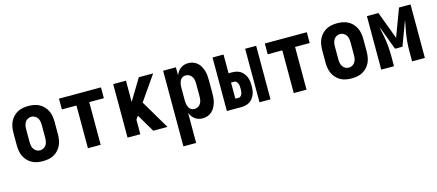

<svg xmlns="http://www.w3.org/2000/svg" viewBox="-52 -1057 4105 1802"><g transform="rotate(-15 2000.0 -156.5)"><path d="M250 8Q223 8 195.5 3Q168 -2 144 -15Q120 -28 101 -48.5Q82 -69 70.5 -93.5Q59 -118 54.5 -145.5Q50 -173 50 -200V-320Q50 -347 54.5 -374.5Q59 -402 70.5 -426.5Q82 -451 101 -471.5Q120 -492 144 -505Q168 -518 195.5 -523Q223 -528 250 -528Q277 -528 304.5 -523Q332 -518 356 -505Q380 -492 399 -471.5Q418 -451 429.5 -426.5Q441 -402 445.5 -374.5Q450 -347 450 -320V-200Q450 -173 445.5 -145.5Q441 -118 429.5 -93.5Q418 -69 399 -48.5Q380 -28 356 -15Q332 -2 304.5 3Q277 8 250 8ZM250 -97Q268 -97 284.5 -106Q301 -115 310.5 -130.5Q320 -146 323 -164Q326 -182 326 -200V-320Q326 -338 323 -356Q320 -374 310.5 -389.5Q301 -405 284.5 -414Q268 -423 250 -423Q232 -423 215.5 -414Q199 -405 189.5 -389.5Q180 -374 177 -356Q174 -338 174 -320V-200Q174 -182 177 -164Q180 -146 189.5 -130.5Q199 -115 215.5 -106Q232 -97 250 -97Z M688 0V-415H546V-520H954V-415H812V0Z M1073 0V-520H1197V-314L1322 -520H1461L1295 -281L1461 0H1323L1220 -174L1197 -141V0Z M1558 215V-520H1682V-442Q1689 -460 1700.5 -476.5Q1712 -493 1728 -505Q1744 -517 1763.5 -522.5Q1783 -528 1803 -528Q1827 -528 1850 -520Q1873 -512 1891 -496Q1909 -480 1920.5 -459Q1932 -438 1939 -415Q1946 -392 1948 -368Q1950 -344 1950 -320V-200Q1950 -176 1948 -152Q1946 -128 1939 -105Q1932 -82 1920.5 -61Q1909 -40 1891 -24Q1873 -8 1850 0Q1827 8 1803 8Q1783 8 1763.5 2.5Q1744 -3 1728 -15Q1712 -27 1700.5 -43.5Q1689 -60 1682 -78V215ZM1751 -97Q1769 -97 1785 -106Q1801 -115 1810.5 -130.5Q1820 -146 1823 -164Q1826 -182 1826 -200V-320Q1826 -338 1823 -356Q1820 -374 1810.5 -389.5Q1801 -405 1785 -414Q1769 -423 1751 -423Q1739 -423 1728 -419Q1717 -415 1708.5 -407Q1700 -399 1695 -388.5Q1690 -378 1687 -366.5Q1684 -355 1683 -343.5Q1682 -332 1682 -320V-200Q1682 -188 1683 -176.5Q1684 -165 1687 -153.5Q1690 -142 1695 -131.5Q1700 -121 1708.5 -113Q1717 -105 1728 -101Q1739 -97 1751 -97Z M2355 0V-520H2462V0ZM2038 0V-520H2145V-338H2178Q2199 -338 2220 -333.5Q2241 -329 2259 -317.5Q2277 -306 2290 -289Q2303 -272 2311 -252.5Q2319 -233 2321.5 -211.5Q2324 -190 2324 -169Q2324 -148 2321.5 -127Q2319 -106 2311 -86Q2303 -66 2290 -49Q2277 -32 2259 -20.5Q2241 -9 2220 -4.5Q2199 0 2178 0ZM2145 -91H2178Q2190 -91 2198.5 -100.5Q2207 -110 2211 -121.5Q2215 -133 2216 -145Q2217 -157 2217 -169Q2217 -181 2216 -193Q2215 -205 2211 -216.5Q2207 -228 2198.5 -238Q2190 -248 2178 -248H2145Z M2688 0V-415H2546V-520H2954V-415H2812V0Z M3250 8Q3223 8 3195.5 3Q3168 -2 3144 -15Q3120 -28 3101 -48.5Q3082 -69 3070.5 -93.5Q3059 -118 3054.5 -145.5Q3050 -173 3050 -200V-320Q3050 -347 3054.5 -374.5Q3059 -402 3070.5 -426.5Q3082 -451 3101 -471.5Q3120 -492 3144 -505Q3168 -518 3195.5 -523Q3223 -528 3250 -528Q3277 -528 3304.5 -523Q3332 -518 3356 -505Q3380 -492 3399 -471.5Q3418 -451 3429.5 -426.5Q3441 -402 3445.5 -374.5Q3450 -347 3450 -320V-200Q3450 -173 3445.5 -145.5Q3441 -118 3429.5 -93.5Q3418 -69 3399 -48.5Q3380 -28 3356 -15Q3332 -2 3304.5 3Q3277 8 3250 8ZM3250 -97Q3268 -97 3284.5 -106Q3301 -115 3310.5 -130.5Q3320 -146 3323 -164Q3326 -182 3326 -200V-320Q3326 -338 3323 -356Q3320 -374 3310.5 -389.5Q3301 -405 3284.5 -414Q3268 -423 3250 -423Q3232 -423 3215.5 -414Q3199 -405 3189.5 -389.5Q3180 -374 3177 -356Q3174 -338 3174 -320V-200Q3174 -182 3177 -164Q3180 -146 3189.5 -130.5Q3199 -115 3215.5 -106Q3232 -97 3250 -97Z M3538 0V-520H3650L3750 -252L3850 -520H3962V0H3838V-104Q3838 -152 3842.5 -200Q3847 -248 3856 -295L3863 -329Q3866 -345 3869 -360.5Q3872 -376 3874 -392L3786 -156H3714L3626 -392Q3628 -376 3631 -360.5Q3634 -345 3637 -329L3644 -295Q3653 -248 3657.5 -200Q3662 -152 3662 -104V0Z"/></g></svg>

Font: Iosevka SS04 Extrabold
Style: Regular
Weight: 800
Monospace: yes
Designer: Belleve Invis
Foundry: Belleve Invis
Version: Version 19.0.0; ttfautohint (v1.8.4)